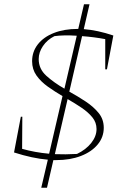

<svg xmlns="http://www.w3.org/2000/svg" viewBox="-20 -743 598 903"><path d="M174 140 205 8Q133 2 46 -26L78 -194H85L84 -43Q144 -26 211 -20L274 -291Q238 -312 205 -335.5Q172 -359 151.5 -388Q131 -417 131 -455Q131 -500 158 -534.5Q185 -569 233.5 -588Q282 -607 345 -607Q347 -607 348 -607L375 -723H401L374 -606Q439 -601 513 -576L483 -417H475V-559Q422 -569 366 -573L306 -312Q346 -290 383 -265.5Q420 -241 444 -211.5Q468 -182 468 -142Q468 -98 439.5 -63.5Q411 -29 360.5 -9.5Q310 10 245 10Q238 10 231 10L201 140ZM162 -465Q162 -419 198 -386.5Q234 -354 283 -326L341 -575Q310 -577 283.5 -576.5Q257 -576 236 -573Q202 -556 182 -526.5Q162 -497 162 -465ZM434 -136Q434 -167 414.5 -191Q395 -215 364 -236Q333 -257 298 -277L238 -18Q287 -16 342 -19Q384 -39 409 -70.5Q434 -102 434 -136Z"/></svg>

Font: Piazzolla Thin
Style: Italic
Weight: 100
Italic angle: -11.3°
Designer: Juan Pablo del Peral
Foundry: Huerta Tipografica
Version: Version 1.330